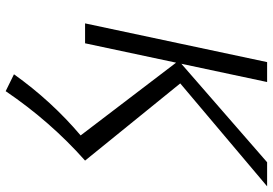

<svg xmlns="http://www.w3.org/2000/svg" viewBox="-166 -532 985 694"><g transform="rotate(90 327.0 -185.5)"><path d="M470 16 207 -329 137 0H65L205 -658H277L211 -348L567 -658H654L282 -344L561 0Q420 125 310 287L249 257Q346 121 470 16Z"/></g></svg>

Font: LXGW Bright GB
Style: Italic
Weight: 400
Italic angle: -12°
Designer: Christian Thalmann (Catharsis Fonts)
Foundry: LXGW / Christian Thalmann (Catharsis Fonts) / Fontworks Inc.
Version: Version 5.510